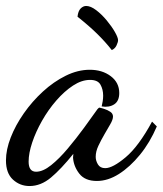

<svg xmlns="http://www.w3.org/2000/svg" viewBox="-46 -577 546 644"><path d="M53 47Q21 47 -2.5 25.5Q-26 4 -26 -39Q-26 -75 -10 -116Q6 -157 34 -197Q62 -237 98 -270Q134 -303 174.5 -323Q215 -343 255 -343Q297 -343 325.5 -321.5Q354 -300 354 -265Q354 -238 337 -227Q320 -216 295 -220Q297 -228 298.5 -237.5Q300 -247 300 -256Q300 -277 291 -293Q282 -309 256 -309Q228 -309 199 -290Q170 -271 143 -240Q116 -209 95 -172Q74 -135 62 -99Q50 -63 50 -35Q50 -1 75 -1Q98 -1 125.5 -23Q153 -45 181.5 -79Q210 -113 236 -148.5Q262 -184 281 -211Q285 -216 288 -216Q293 -215 304 -211.5Q315 -208 324 -202Q333 -196 333 -186Q333 -176 324 -160.5Q315 -145 304 -126Q293 -107 284 -88Q275 -69 275 -51Q275 -38 282.5 -25.5Q290 -13 307 -13Q332 -13 375.5 -49.5Q419 -86 464 -169L480 -153Q457 -99 423.5 -58Q390 -17 353 6.5Q316 30 279 30Q239 30 220 5.5Q201 -19 199 -48Q199 -51 199.5 -54.5Q200 -58 200 -61Q159 -10 125 18.5Q91 47 53 47ZM329 -409Q307 -437 280 -463.5Q253 -490 214 -521Q216 -540 224.5 -548.5Q233 -557 243 -557Q258 -557 276.5 -543Q295 -529 312 -508.5Q329 -488 339.5 -469.5Q350 -451 350 -442Q350 -436 345 -425Q340 -414 329 -409Z"/></svg>

Font: Dancing Script SemiBold
Style: Regular
Weight: 600
Designer: Pablo Impallari
Foundry: Pablo Impallari
Version: Version 2.001